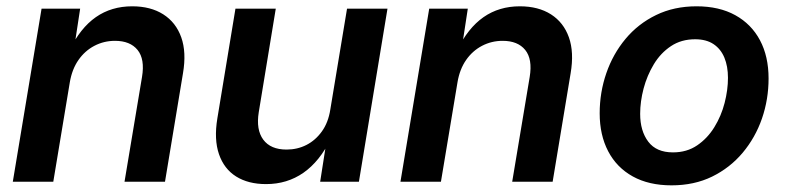

<svg xmlns="http://www.w3.org/2000/svg" viewBox="-20 -568 2459 600"><path d="M198.2 -311 146.5 0H20L109.9 -541H230.5L210 -406.7L196.8 -410.6Q231 -480.5 279.5 -514.4Q328.1 -548.3 393.1 -548.3Q450.7 -548.3 490.2 -523.2Q529.8 -498 546.4 -451.4Q563 -404.8 551.8 -338.9L495.6 0H369.1L423.8 -327.6Q433.1 -383.3 409.9 -411.9Q386.7 -440.4 339.4 -440.4Q304.7 -440.4 274.9 -424.8Q245.1 -409.2 225.1 -380.4Q205.1 -351.6 198.2 -311Z M811.5 7.3Q755.9 7.3 718 -16.4Q680.2 -40 664.3 -86.2Q648.4 -132.3 659.2 -197.8L715.8 -541H841.8L788.6 -217.3Q779.8 -162.6 802.7 -131.6Q825.7 -100.6 875.5 -100.6Q909.2 -100.6 937.5 -115Q965.8 -129.4 985.8 -157.2Q1005.9 -185.1 1012.2 -225.6L1064.5 -541H1190.9L1101.6 0H980.5L1001.5 -134.3H1013.7Q979 -63.5 928.2 -28.1Q877.4 7.3 811.5 7.3Z M1409.7 -311 1357.9 0H1231.4L1321.3 -541H1441.9L1421.4 -406.7L1408.2 -410.6Q1442.4 -480.5 1491 -514.4Q1539.6 -548.3 1604.5 -548.3Q1662.1 -548.3 1701.7 -523.2Q1741.2 -498 1757.8 -451.4Q1774.4 -404.8 1763.2 -338.9L1707 0H1580.6L1635.3 -327.6Q1644.5 -383.3 1621.3 -411.9Q1598.1 -440.4 1550.8 -440.4Q1516.1 -440.4 1486.3 -424.8Q1456.5 -409.2 1436.5 -380.4Q1416.5 -351.6 1409.7 -311Z M2078.6 11.2Q2007.8 11.2 1957.5 -16.6Q1907.2 -44.4 1880.6 -95.2Q1854 -146 1854 -213.9Q1854 -279.3 1874.8 -339.4Q1895.5 -399.4 1934.8 -446.5Q1974.1 -493.7 2030.3 -521Q2086.4 -548.3 2156.7 -548.3Q2227.5 -548.3 2277.8 -520.5Q2328.1 -492.7 2355 -442.1Q2381.8 -391.6 2381.8 -322.8Q2381.8 -257.3 2361.1 -197.5Q2340.3 -137.7 2300.8 -90.6Q2261.2 -43.5 2205.3 -16.1Q2149.4 11.2 2078.6 11.2ZM2083 -91.8Q2126.5 -91.8 2158.7 -113.8Q2190.9 -135.7 2212.4 -170.7Q2233.9 -205.6 2244.4 -246.3Q2254.9 -287.1 2254.9 -324.7Q2254.9 -360.8 2243.7 -387.9Q2232.4 -415 2209.7 -430.2Q2187 -445.3 2152.3 -445.3Q2108.9 -445.3 2076.7 -423.8Q2044.4 -402.3 2023.2 -367.2Q2002 -332 1991.2 -291.3Q1980.5 -250.5 1980.5 -212.4Q1980.5 -158.7 2005.9 -125.2Q2031.2 -91.8 2083 -91.8Z"/></svg>

Font: Inter 17pt SemiBold
Style: Italic
Weight: 600
Italic angle: -9.3988°
Version: Version 4.001;git-66647c0bb